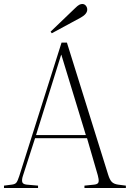

<svg xmlns="http://www.w3.org/2000/svg" viewBox="-30 -944 652 964"><path d="M-10 0V-12L29 -17Q46 -19 52.5 -27.5Q59 -36 67 -61L279 -730H306L513 -67Q521 -41 531.5 -30.5Q542 -20 563 -17L602 -12V0H394V-12L443 -17Q463 -19 465 -31Q467 -43 461 -64L407 -250H146L85 -61Q79 -43 81.5 -31Q84 -19 104 -17L161 -12V0ZM151 -266H401L278 -669H277ZM230 -777 224 -785 346 -902Q360 -916 368 -920Q376 -924 383 -924Q394 -924 401 -915.5Q408 -907 408 -896Q408 -874 376 -856Z"/></svg>

Font: Display Extralight
Style: Regular
Weight: 200
Designer: Latin by Veronika Burian and Jose Scaglione. Greek by Irene Vlachou. Cyrillic by Vera Evstafieva.
Foundry: TypeTogether
Version: Version 3.002